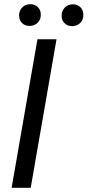

<svg xmlns="http://www.w3.org/2000/svg" viewBox="-20 -899 419 919"><path d="M35.6 0ZM127 0H35.6L159.2 -710.9H250.5ZM71.3 -825.7Q71.8 -848.1 85.9 -863Q100.1 -877.9 123.5 -878.9Q146 -879.4 160.9 -865Q175.8 -850.6 175.3 -827.6Q175.3 -805.2 160.6 -790.5Q146 -775.9 123 -774.9Q100.1 -774.4 85.7 -788.6Q71.3 -802.7 71.3 -825.7ZM274.9 -824.7Q275.4 -847.2 289.6 -862.3Q303.7 -877.4 326.7 -878.4Q350.1 -878.9 364.7 -864.5Q379.4 -850.1 378.9 -826.7Q378.9 -803.7 364.3 -789.3Q349.6 -774.9 326.7 -773.9Q304.2 -773.4 289.3 -787.6Q274.4 -801.8 274.9 -824.7Z"/></svg>

Font: Roboto
Style: Italic
Weight: 400
Italic angle: -12°
Designer: Google
Version: Version 2.134; 2016; ttfautohint (v1.6)